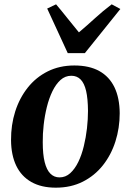

<svg xmlns="http://www.w3.org/2000/svg" viewBox="-20 -854 604 887"><path d="M323.5 -551.5Q392.5 -551.5 438.8 -525.8Q485 -500 508.8 -450.8Q532.5 -401.5 533 -331Q533 -262.5 513.2 -200.5Q493.5 -138.5 455.5 -90.5Q417.5 -42.5 362.8 -14.8Q308 13 238 13Q171 13 124.8 -13.2Q78.5 -39.5 55 -88.5Q31.5 -137.5 31 -206.5Q30.5 -276.5 50.2 -338.8Q70 -401 108 -449Q146 -497 200.5 -524.2Q255 -551.5 323.5 -551.5ZM309.5 -504Q281 -504 259.5 -484.5Q238 -465 222.2 -432.5Q206.5 -400 196.5 -359.8Q186.5 -319.5 181.8 -277.2Q177 -235 177.5 -197Q177.5 -140.5 186.5 -104.8Q195.5 -69 212.8 -51.8Q230 -34.5 255 -34.5Q283 -34.5 304.5 -54Q326 -73.5 341.8 -106Q357.5 -138.5 367.2 -178.8Q377 -219 381.8 -261.2Q386.5 -303.5 386.5 -342Q386 -398.5 377.8 -434Q369.5 -469.5 352.5 -486.8Q335.5 -504 309.5 -504ZM293 -608.5 198 -814.5 239 -834Q264.5 -804 291 -770.5Q317.5 -737 344.5 -704.5Q383 -737 419 -770Q455 -803 496 -834L536 -812.5L372 -608.5Z"/></svg>

Font: Merriweather 60pt
Style: Bold Italic
Weight: 700
Italic angle: -7.8°
Version: Version 2.101